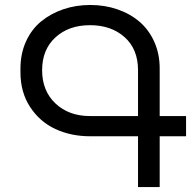

<svg xmlns="http://www.w3.org/2000/svg" viewBox="-20 -757 793 779"><path d="M345.2 -286.1H540V-472.2Q540 -557.6 485.6 -606.2Q431.2 -654.8 345.2 -654.8Q258.8 -654.8 204.8 -605.2Q150.9 -555.7 150.9 -472.2Q150.9 -388.2 205.1 -337.2Q259.3 -286.1 345.2 -286.1ZM627.9 2H540V-204.1H346.2Q268.1 -204.1 204.6 -233.6Q141.1 -263.2 102.1 -323Q63 -382.8 63 -463.9V-479Q63 -539.1 85.4 -588.6Q107.9 -638.2 147 -670.2Q186 -702.1 237.1 -719.5Q288.1 -736.8 346.2 -736.8Q405.3 -736.8 456.8 -719Q508.3 -701.2 546.4 -668.5Q584.5 -635.7 606.2 -586.9Q627.9 -538.1 627.9 -479V-286.1H734.9V-204.1H627.9Z"/></svg>

Font: Telcell.Market
Style: Regular
Weight: 400
Designer: Rasmus Andersson, Sedrak Mkrtchyan
Version: Version 3.019;git-0a5106e0b